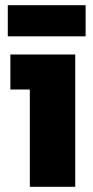

<svg xmlns="http://www.w3.org/2000/svg" viewBox="-20 -720 360 740"><path d="M270 -510V0H95V-375H20V-510ZM10 -700H310V-580H10Z"/></svg>

Font: Russo One
Style: Regular
Weight: 400
Designer: Jovanny lemonad
Foundry: Jovanny Lemonad
Version: Version 1.001